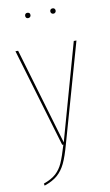

<svg xmlns="http://www.w3.org/2000/svg" viewBox="-98 -751 566 992"><g transform="rotate(-10 185.0 -255.5)"><path d="M198 1Q181 63 164.5 97.5Q148 132 122.5 154.5Q97 177 53 192L51 181Q93 166 116 145Q139 124 153 92.5Q167 61 185 0H179L25 -518H39L189 -11L331 -518H345ZM134 -689Q134 -683 130 -679Q126 -675 119 -675Q113 -675 109.5 -679Q106 -683 106 -689Q106 -695 109.5 -699Q113 -703 119 -703Q134 -703 134 -689ZM266 -689Q266 -683 262 -679Q258 -675 252 -675Q246 -675 242 -679Q238 -683 238 -689Q238 -695 241.5 -699Q245 -703 252 -703Q259 -703 262.5 -699Q266 -695 266 -689Z"/></g></svg>

Font: Fira Sans Compressed Hair
Style: Regular
Weight: 100
Width: 1
Designer: bBox Type GmbH & Carrois Corporate GbR & Edenspiekermann AG
Foundry: bBox Type GmbH & Carrois Corporate GbR & Edenspiekermann AG
Version: Version 4.301